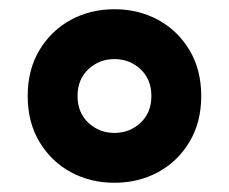

<svg xmlns="http://www.w3.org/2000/svg" viewBox="-20 -740 496 416"><path d="M228 -344Q176 -344 133.5 -367Q91 -390 65.5 -432.5Q40 -475 40 -532Q40 -589 65.5 -631.5Q91 -674 133.5 -697Q176 -720 228 -720Q280 -720 322.5 -697Q365 -674 390.5 -631.5Q416 -589 416 -532Q416 -475 390.5 -432.5Q365 -390 322.5 -367Q280 -344 228 -344ZM228 -452Q261 -452 284.5 -474Q308 -496 308 -532Q308 -568 284.5 -590Q261 -612 228 -612Q195 -612 171.5 -590Q148 -568 148 -532Q148 -496 171.5 -474Q195 -452 228 -452Z"/></svg>

Font: Zen Dots
Style: Regular
Weight: 400
Designer: Yoshimichi Ohira
Foundry: A-1 Corp ZenFonts
Version: Version 1.000; ttfautohint (v1.8.3)